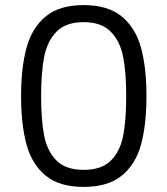

<svg xmlns="http://www.w3.org/2000/svg" viewBox="-20 -727 657 754"><path d="M62.8 -350Q62.8 -461.3 84.2 -539.5Q105.5 -617.7 159.4 -662.4Q213.2 -707 308.5 -707Q403.7 -707 458 -662.4Q512.4 -617.7 533.8 -539.5Q555.1 -461.3 555.1 -350Q555.1 -237 533.8 -159.1Q512.4 -81.3 458 -37.1Q403.7 7 308.5 7Q213.2 7 159.4 -37.3Q105.5 -81.5 84.2 -159.3Q62.8 -237 62.8 -350ZM475.6 -350Q475.6 -442.1 463.7 -503.4Q451.8 -564.7 415.2 -602.3Q378.5 -640 308.5 -640Q238.4 -640 201.7 -602.3Q165.1 -564.7 153.3 -503Q141.5 -441.3 141.5 -350Q141.5 -256.2 153.3 -194.9Q165.1 -133.6 201.7 -96.8Q238.4 -60 308.5 -60Q379.5 -60 415.8 -96.8Q452.1 -133.6 463.9 -194.9Q475.6 -256.2 475.6 -350Z"/></svg>

Font: AF Albert Sans Medium
Style: Regular
Weight: 500
Designer: Andreas Rasmussen
Foundry: a.Foundry
Version: Version 1.300;Glyphs 3.2 (3231)